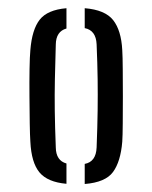

<svg xmlns="http://www.w3.org/2000/svg" viewBox="-20 -826 370 468"><path d="M186.5 -377.5V-426.5Q214 -431.5 215.5 -466.5Q217.5 -517.5 218 -556.5Q218.5 -595.5 218 -633.2Q217.5 -671 215.5 -718Q214 -752 186.5 -757.5V-806Q236 -802 255.8 -777Q275.5 -752 278 -704Q279 -688 279.2 -657.2Q279.5 -626.5 279.5 -591Q279.5 -555.5 279.2 -525.2Q279 -495 278 -480.5Q274 -432 255.5 -406.8Q237 -381.5 186.5 -377.5ZM54 -480.5Q53 -495 52.5 -525.2Q52 -555.5 51.8 -591Q51.5 -626.5 52 -657.2Q52.5 -688 54 -704Q58 -754 76.8 -778Q95.5 -802 142 -806V-756.5Q116.5 -749.5 116 -717.5Q114.5 -670.5 113.8 -633Q113 -595.5 113.5 -556.5Q114 -517.5 116 -466.5Q116.5 -434.5 142 -427.5V-378Q96 -382 76.2 -405.8Q56.5 -429.5 54 -480.5Z"/></svg>

Font: Big Shoulders Stencil Display Medium
Style: Regular
Weight: 500
Designer: Patric King
Foundry: XO Type Co
Version: Version 1.000